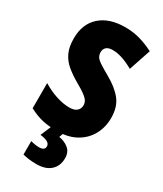

<svg xmlns="http://www.w3.org/2000/svg" viewBox="-235 -809 962 1135"><g transform="rotate(30 245.5 -242.0)"><path d="M464 -217Q464 -153 435.5 -101.5Q407 -50 353.5 -20Q300 10 223 10Q168 10 124 0Q80 -10 33 -35V-207Q80 -178 128.5 -162.5Q177 -147 217 -147Q252 -147 268.5 -162Q285 -177 285 -200Q285 -216 277 -229.5Q269 -243 247.5 -259Q226 -275 185 -298Q140 -324 106.5 -352Q73 -380 55 -418.5Q37 -457 37 -515Q37 -613 98.5 -668.5Q160 -724 270 -724Q322 -724 370 -710.5Q418 -697 464 -673L414 -524Q333 -570 273 -570Q242 -570 228.5 -557Q215 -544 215 -524Q215 -506 223 -492.5Q231 -479 254.5 -463.5Q278 -448 322 -423Q390 -385 427 -338.5Q464 -292 464 -217ZM347 125Q347 178 313 209Q279 240 217 240Q189 240 165.5 237Q142 234 123 229V137Q140 142 154.5 144Q169 146 181 146Q219 146 219 118Q219 85 152 78L185 0H266L254 33Q293 39 320 61.5Q347 84 347 125Z"/></g></svg>

Font: Noto Sans Gurmukhi UI Condensed Black
Style: Regular
Weight: 900
Width: 3
Designer: Jelle Bosma - Monotype Design Team
Foundry: Monotype Imaging Inc.
Version: Version 2.004; ttfautohint (v1.8.4.7-5d5b)